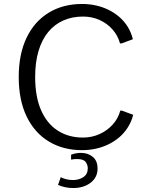

<svg xmlns="http://www.w3.org/2000/svg" viewBox="-20 -741 730 960"><path d="M390.6 9.8Q295.4 9.8 223.9 -33.7Q152.3 -77.1 113 -158.9Q73.7 -240.7 73.7 -356Q73.7 -470.7 113 -552.5Q152.3 -634.3 223.9 -677.7Q295.4 -721.2 390.6 -721.2Q424.8 -721.2 458 -714.1Q491.2 -707 521 -692.6Q550.8 -678.2 575.7 -657Q600.6 -635.7 618.2 -607.7Q635.7 -579.6 644.5 -544.9L587.9 -523.9H580.1Q569.3 -563.5 542.5 -593.8Q515.6 -624 477.8 -641.1Q439.9 -658.2 395 -658.2Q340.8 -658.2 296.6 -638.7Q252.4 -619.1 220.9 -580.8Q189.5 -542.5 172.6 -486.1Q155.8 -429.7 155.8 -356Q155.8 -257.8 185.3 -190.2Q214.8 -122.6 268.8 -87.9Q322.8 -53.2 395 -53.2Q439.5 -53.2 477.8 -70.6Q516.1 -87.9 543.5 -118.2Q570.8 -148.4 581.5 -188H588.9L646 -167Q637.2 -132.3 619.1 -104Q601.1 -75.7 576.2 -54.4Q551.3 -33.2 521.2 -18.8Q491.2 -4.4 458 2.7Q424.8 9.8 390.6 9.8ZM345.7 199.2Q305.7 199.2 270 183.6L283.7 145Q298.3 152.3 314 155.8Q329.6 159.2 344.7 159.2Q375 159.2 397 144.5Q418.9 129.9 418.9 100.1Q418.9 83.5 408.2 68.8Q397.5 54.2 365.2 54.2Q358.9 54.2 351.3 54.7Q343.8 55.2 335.4 57.1V32.7Q359.4 23.4 384.8 23.4Q419.4 23.4 443.6 43Q467.8 62.5 467.8 102.1Q467.8 146 433.1 172.6Q398.4 199.2 345.7 199.2Z"/></svg>

Font: Comme Light
Style: Regular
Weight: 300
Version: Version 1.000;gftools[0.9.27]